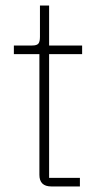

<svg xmlns="http://www.w3.org/2000/svg" viewBox="-20 -672 360 692"><path d="M165 0Q122 0 122 -42V-477H30V-508H96Q113 -508 118.5 -515Q124 -522 124 -539V-652H157V-508H276V-477H157V-31H268V0Z"/></svg>

Font: IBM Plex Sans Arabic ExtraLight
Style: Regular
Weight: 200
Designer: Mike Abbink, Paul van der Laan, Pieter van Rosmalen, Wael Morcos, Khajak Apelian
Foundry: Bold Monday
Version: Version 1.1